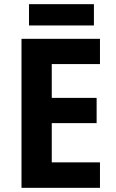

<svg xmlns="http://www.w3.org/2000/svg" viewBox="-20 -951 554 920"><path d="M430 -931H119V-829H430ZM459 -51V-173H228V-361H443V-482H228V-644H459V-765H83V-51Z"/></svg>

Font: Noto Sans Tamil UI SemiCondensed
Style: Bold
Weight: 700
Width: 4
Designer: Jelle Bosma - Monotype Design Team
Foundry: Monotype Imaging Inc.
Version: Version 2.004